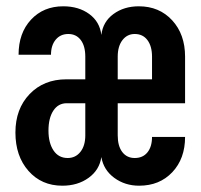

<svg xmlns="http://www.w3.org/2000/svg" viewBox="-20 -580 640 610"><path d="M178 10Q112 10 70.5 -37Q29 -84 29 -159Q29 -234 74 -281Q119 -328 191 -328H251V-400Q251 -434 236.5 -453Q222 -472 197 -472Q172 -472 157 -454Q142 -436 142 -406H39Q39 -475 78.5 -517.5Q118 -560 181 -560Q230 -560 263.5 -535.5Q297 -511 302 -469Q307 -511 340.5 -535.5Q374 -560 421 -560Q486 -560 527 -515.5Q568 -471 568 -400V-252H354V-150Q354 -116 368.5 -97Q383 -78 408 -78Q434 -78 448.5 -96Q463 -114 463 -145H568Q568 -76 527.5 -33Q487 10 422 10Q377 10 343 -15Q309 -40 302 -81Q296 -40 261.5 -15Q227 10 178 10ZM354 -328H463V-400Q463 -433 448.5 -452.5Q434 -472 408 -472Q384 -472 369 -452.5Q354 -433 354 -400ZM195 -78Q220 -78 235.5 -97.5Q251 -117 251 -150V-252H192Q165 -252 149.5 -228.5Q134 -205 134 -165Q134 -126 150 -102Q166 -78 195 -78Z"/></svg>

Font: JetBrains Mono NL
Style: Bold
Weight: 700
Monospace: yes
Designer: Philipp Nurullin, Konstantin Bulenkov
Foundry: JetBrains
Version: Version 2.305; ttfautohint (v1.8.4.7-5d5b)